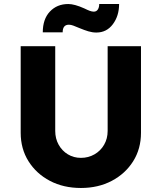

<svg xmlns="http://www.w3.org/2000/svg" viewBox="-20 -930 805 956"><path d="M383 6Q296 6 228.5 -29.5Q161 -65 122 -127Q83 -189 83 -269V-700H255V-278Q255 -240 272 -209.5Q289 -179 318 -161.5Q347 -144 383 -144Q420 -144 450.5 -161.5Q481 -179 498.5 -209.5Q516 -240 516 -278V-700H682V-269Q682 -189 643 -127Q604 -65 536.5 -29.5Q469 6 383 6ZM460 -768Q440 -768 420 -774Q400 -780 376 -790Q357 -798 345 -802.5Q333 -807 323 -807Q292 -807 292 -769H193Q193 -835 228.5 -872.5Q264 -910 320 -910Q351 -910 400 -888Q416 -880 427 -876Q438 -872 447 -872Q460 -872 467 -882.5Q474 -893 474 -910H573Q573 -851 542 -809.5Q511 -768 460 -768Z"/></svg>

Font: Lexend Deca
Style: Bold
Weight: 700
Designer: Bonnie Shaver-Troup, Thomas Jockin
Foundry: Lexend
Version: Version 1.008; ttfautohint (v1.8.4.7-5d5b)